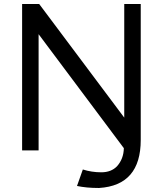

<svg xmlns="http://www.w3.org/2000/svg" viewBox="-20 -745 810 955"><path d="M680 -725H598V-160L175 -725H90V3H172V-575L596 -8Q595 45 562 82Q533 112 484 112Q436 112 392 98L363 180Q410 190 471 190H473Q680 177 680 -49Z"/></svg>

Font: Sawarabi Gothic
Style: Regular
Weight: 400
Designer: mshio (mshio@users.sourceforge.jp)
Version: Version 20141215